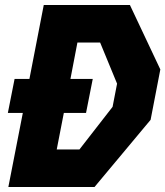

<svg xmlns="http://www.w3.org/2000/svg" viewBox="-20 -750 663 770"><path d="M11.5 -297H71.5L13.5 0H359L584 -269.5L623 -471.5L501 -730H155.5L98 -433.5H38.5ZM207.5 -150.5 236 -297H325L352 -433.5H262.5L290.5 -579.5H381.5L449.5 -414.5L431.5 -321.5L298.5 -150.5Z"/></svg>

Font: Monaspace Krypton ExtraBold
Style: Italic
Weight: 800
Italic angle: -11°
Designer: Riley Cran & the Lettermatic Team
Foundry: Lettermatic
Version: Version 1.101 (Monaspace Krypton)